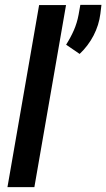

<svg xmlns="http://www.w3.org/2000/svg" viewBox="-20 -771 438 791"><path d="M252 -750 121.6 0H10.7L141.1 -750ZM397.9 -751 393.6 -714.8Q387.7 -667.5 365.5 -624.8Q343.3 -582 308.1 -548.8L252.4 -586.9Q271 -616.2 284.2 -646.2Q297.4 -676.3 303.7 -710L311 -751Z"/></svg>

Font: Roboto Condensed Medium
Style: Italic
Weight: 500
Italic angle: -12°
Designer: Christian Robertson
Foundry: Google
Version: Version 3.0; 2020